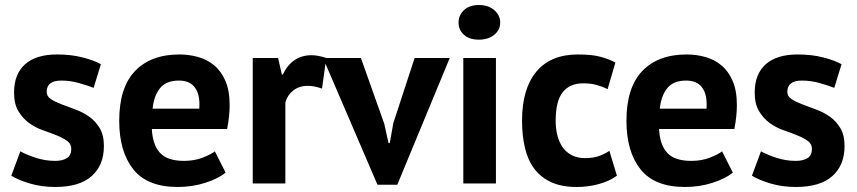

<svg xmlns="http://www.w3.org/2000/svg" viewBox="-20 -731 3413 765"><path d="M264 -138Q264 -158 247 -170Q230 -182 205 -192Q180 -202 150 -212.5Q120 -223 95 -241.5Q70 -260 53 -288.5Q36 -317 36 -362Q36 -436 80 -475Q124 -514 207 -514Q264 -514 310 -502Q356 -490 382 -475L353 -381Q330 -390 295 -400Q260 -410 224 -410Q166 -410 166 -365Q166 -347 183 -336Q200 -325 225 -315.5Q250 -306 280 -295Q310 -284 335 -266.5Q360 -249 377 -221Q394 -193 394 -149Q394 -73 345.5 -29.5Q297 14 200 14Q147 14 100.5 0.5Q54 -13 25 -31L61 -128Q84 -115 122 -102.5Q160 -90 200 -90Q229 -90 246.5 -101Q264 -112 264 -138Z M879 -43Q849 -19 797.5 -2.5Q746 14 688 14Q567 14 511 -56.5Q455 -127 455 -250Q455 -382 518 -448Q581 -514 695 -514Q733 -514 769 -504Q805 -494 833 -471Q861 -448 878 -409Q895 -370 895 -312Q895 -291 892.5 -267Q890 -243 885 -217H585Q588 -154 617.5 -122Q647 -90 713 -90Q754 -90 786.5 -102.5Q819 -115 836 -128ZM693 -410Q642 -410 617.5 -379.5Q593 -349 588 -298H774Q778 -352 757.5 -381Q737 -410 693 -410Z M1263 -378Q1232 -389 1207 -389Q1172 -389 1148.5 -370.5Q1125 -352 1117 -323V0H987V-500H1088L1103 -434H1107Q1124 -471 1153 -491Q1182 -511 1221 -511Q1247 -511 1280 -500Z M1511 -238 1528 -161H1533L1547 -240L1632 -500H1772L1563 5H1484L1267 -500H1418Z M1807 0ZM1826 -500H1956V0H1826ZM1807 -641Q1807 -670 1828.5 -690.5Q1850 -711 1888 -711Q1926 -711 1949.5 -690.5Q1973 -670 1973 -641Q1973 -612 1949.5 -592.5Q1926 -573 1888 -573Q1850 -573 1828.5 -592.5Q1807 -612 1807 -641Z M2438 -31Q2408 -9 2365.5 2.5Q2323 14 2278 14Q2218 14 2176.5 -5Q2135 -24 2109 -58.5Q2083 -93 2071.5 -142Q2060 -191 2060 -250Q2060 -377 2117 -445.5Q2174 -514 2283 -514Q2338 -514 2371.5 -505Q2405 -496 2432 -482L2401 -376Q2378 -387 2355.5 -393Q2333 -399 2304 -399Q2250 -399 2222 -363.5Q2194 -328 2194 -250Q2194 -218 2201 -191Q2208 -164 2222 -144Q2236 -124 2258.5 -112.5Q2281 -101 2311 -101Q2344 -101 2367 -109.5Q2390 -118 2408 -130Z M2900 -43Q2870 -19 2818.5 -2.5Q2767 14 2709 14Q2588 14 2532 -56.5Q2476 -127 2476 -250Q2476 -382 2539 -448Q2602 -514 2716 -514Q2754 -514 2790 -504Q2826 -494 2854 -471Q2882 -448 2899 -409Q2916 -370 2916 -312Q2916 -291 2913.5 -267Q2911 -243 2906 -217H2606Q2609 -154 2638.5 -122Q2668 -90 2734 -90Q2775 -90 2807.5 -102.5Q2840 -115 2857 -128ZM2714 -410Q2663 -410 2638.5 -379.5Q2614 -349 2609 -298H2795Q2799 -352 2778.5 -381Q2758 -410 2714 -410Z M3215 -138Q3215 -158 3198 -170Q3181 -182 3156 -192Q3131 -202 3101 -212.5Q3071 -223 3046 -241.5Q3021 -260 3004 -288.5Q2987 -317 2987 -362Q2987 -436 3031 -475Q3075 -514 3158 -514Q3215 -514 3261 -502Q3307 -490 3333 -475L3304 -381Q3281 -390 3246 -400Q3211 -410 3175 -410Q3117 -410 3117 -365Q3117 -347 3134 -336Q3151 -325 3176 -315.5Q3201 -306 3231 -295Q3261 -284 3286 -266.5Q3311 -249 3328 -221Q3345 -193 3345 -149Q3345 -73 3296.5 -29.5Q3248 14 3151 14Q3098 14 3051.5 0.5Q3005 -13 2976 -31L3012 -128Q3035 -115 3073 -102.5Q3111 -90 3151 -90Q3180 -90 3197.5 -101Q3215 -112 3215 -138Z"/></svg>

Font: PT Sans
Style: Bold
Weight: 700
Version: Version 2.003W OFL; ttfautohint (v1.6)